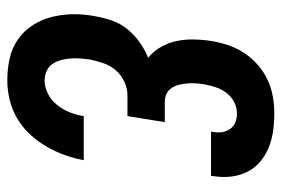

<svg xmlns="http://www.w3.org/2000/svg" viewBox="-146 -638 791 540"><g transform="rotate(90 250.0 -367.5)"><path d="M206 8Q174 8 144.5 1.5Q115 -5 91 -21.5Q67 -38 51 -62.5Q35 -87 27.5 -116Q20 -145 19.5 -176Q19 -207 25 -238Q29 -262 37 -285.5Q45 -309 61 -329Q77 -349 98 -364Q119 -379 142 -388Q124 -403 112 -423.5Q100 -444 95 -467.5Q90 -491 90.5 -516.5Q91 -542 95 -567Q99 -591 107 -614.5Q115 -638 129 -659Q143 -680 162.5 -697Q182 -714 205 -724.5Q228 -735 252 -739Q276 -743 299 -743Q324 -743 348.5 -739.5Q373 -736 395 -727Q417 -718 434.5 -703Q452 -688 462.5 -667.5Q473 -647 476 -622.5Q479 -598 475 -573Q475 -571 474.5 -569Q474 -567 474 -565H350Q350 -565 350 -566Q350 -567 350 -568Q353 -581 351.5 -594Q350 -607 343 -617.5Q336 -628 324.5 -633Q313 -638 299 -638Q283 -638 267.5 -630.5Q252 -623 241.5 -609.5Q231 -596 225.5 -580Q220 -564 217 -548Q215 -536 214 -524Q213 -512 214 -500Q215 -488 217.5 -476.5Q220 -465 226.5 -455Q233 -445 243 -440Q253 -435 266 -435H323L306 -330H248Q229 -330 210 -321.5Q191 -313 177.5 -297.5Q164 -282 157.5 -263Q151 -244 147 -225Q145 -211 144 -197Q143 -183 144 -169.5Q145 -156 148.5 -143Q152 -130 159.5 -119Q167 -108 179.5 -102.5Q192 -97 206 -97Q225 -97 243.5 -106.5Q262 -116 275 -132.5Q288 -149 295.5 -168Q303 -187 306 -207H430Q425 -180 415.5 -153.5Q406 -127 391.5 -102Q377 -77 357 -55.5Q337 -34 312 -19.5Q287 -5 259.5 1.5Q232 8 206 8Z"/></g></svg>

Font: Iosevka SS04 Extrabold Oblique
Style: Regular
Weight: 800
Italic angle: -9°
Monospace: yes
Designer: Belleve Invis
Foundry: Belleve Invis
Version: Version 19.0.0; ttfautohint (v1.8.4)